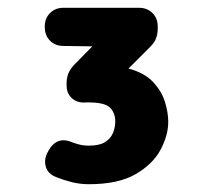

<svg xmlns="http://www.w3.org/2000/svg" viewBox="-20 -687 540 493"><path d="M385 -613Q385 -601 381 -589.5Q377 -578 366 -567L310 -511Q351 -500 373 -476.5Q395 -453 403.5 -425.5Q412 -398 412 -374Q412 -340 392.5 -303Q373 -266 328.5 -240Q284 -214 208 -214Q185 -214 163.5 -219.5Q142 -225 125 -232Q103 -240 97.5 -259.5Q92 -279 104 -299L105 -301Q127 -339 167 -321Q181 -316 190 -314.5Q199 -313 208 -313Q235 -313 249.5 -322Q264 -331 270 -345.5Q276 -360 276 -375Q276 -397 262.5 -410.5Q249 -424 208 -424Q207 -424 205 -424Q203 -424 201 -424Q179 -422 165 -434.5Q151 -447 151 -468V-474Q151 -486 155 -497Q159 -508 169 -519L217 -568L143 -569Q122 -569 108.5 -582.5Q95 -596 95 -617V-619Q95 -640 108.5 -653.5Q122 -667 143 -667H337Q358 -667 371.5 -653.5Q385 -640 385 -619Z"/></svg>

Font: Winky Sans Black
Style: Regular
Weight: 900
Designer: Simon Atzbach
Foundry: typofactur
Version: Version 1.205